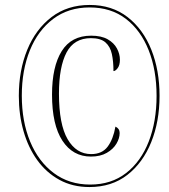

<svg xmlns="http://www.w3.org/2000/svg" viewBox="-20 -745 682 775"><path d="M341 10Q273 10 220 -19Q167 -48 130.5 -98.5Q94 -149 75 -215.5Q56 -282 56 -358Q56 -461 90 -544Q124 -627 188 -676Q252 -725 342 -725Q432 -725 495 -676Q558 -627 591 -544Q624 -461 624 -358Q624 -255 590.5 -171.5Q557 -88 494 -39Q431 10 341 10ZM344 0Q429 0 489 -46.5Q549 -93 580.5 -174Q612 -255 612 -358Q612 -462 580 -542.5Q548 -623 488 -669Q428 -715 342 -715Q256 -715 194.5 -668.5Q133 -622 100.5 -541.5Q68 -461 68 -359Q68 -255 101.5 -174Q135 -93 197 -46.5Q259 0 344 0ZM347 -113Q274 -113 232 -177Q190 -241 190 -363Q190 -476 229 -538.5Q268 -601 348 -601Q389 -601 414.5 -586.5Q440 -572 452 -549.5Q464 -527 464 -504Q464 -482 455 -470Q446 -458 438 -458Q438 -497 431.5 -527Q425 -557 405.5 -574Q386 -591 347 -591Q279 -591 248.5 -533Q218 -475 218 -367Q218 -243 253 -183Q288 -123 348 -123Q392 -123 414.5 -153Q437 -183 446 -234Q463 -226 463 -208Q463 -187 450 -165Q437 -143 411 -128Q385 -113 347 -113Z"/></svg>

Font: Noto Serif Display ExtraCondensed Thin
Style: Italic
Weight: 100
Width: 2
Italic angle: -12°
Designer: Monotype Design Team
Foundry: Monotype Imaging Inc.
Version: Version 2.009